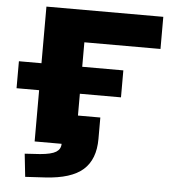

<svg xmlns="http://www.w3.org/2000/svg" viewBox="-59 -759 893 1000"><g transform="rotate(5 387.5 -258.5)"><path d="M110 188 97 68 177 63Q236 58 260 43Q284 28 284 0H143V-268H25V-409H143V-705H754V-537H356V-409H571V-268H356V-154H473V-42Q473 65 411.5 119.5Q350 174 214 182Z"/></g></svg>

Font: Nunito Sans 10pt Expanded Black
Style: Regular
Weight: 900
Width: 7
Designer: Vernon Adams
Foundry: Vernon Adams
Version: Version 3.101;gftools[0.9.27]